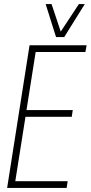

<svg xmlns="http://www.w3.org/2000/svg" viewBox="-20 -922 445 942"><path d="M15 0 125 -700H405L399 -667H155L110 -382H337L332 -349H105L55 -33H312L307 0ZM396 -902 295 -740H255L204 -902H233L278 -767L367 -902Z"/></svg>

Font: Georama SemiCondensed ExtraLight
Style: Italic
Weight: 200
Width: 4
Italic angle: -9°
Designer: Jean-Baptiste Levee
Foundry: Production Type
Version: Version 1.000